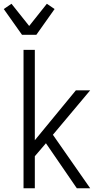

<svg xmlns="http://www.w3.org/2000/svg" viewBox="-43 -1000 563 1020"><path d="M436 0H365L201 -239L142 -170V0H82V-735H142V-255L360 -520H436L238 -284ZM74 -815 -23 -952 18 -980 112 -862 206 -980 247 -952 150 -815Z"/></svg>

Font: Iosevka Light
Style: Regular
Weight: 300
Monospace: yes
Designer: Belleve Invis
Foundry: Belleve Invis
Version: Version 32.5.0; ttfautohint (v1.8.4)